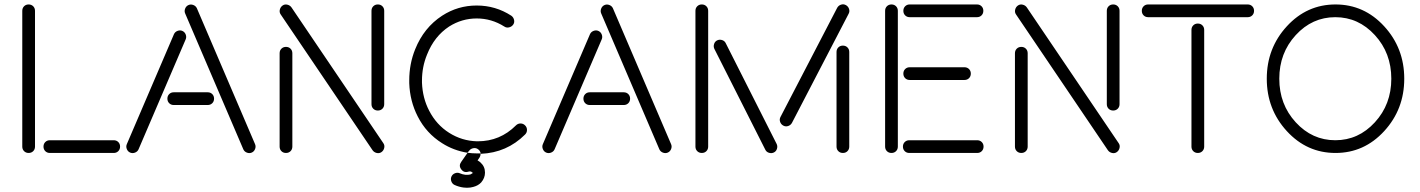

<svg xmlns="http://www.w3.org/2000/svg" viewBox="-20 -691 6691 905"><path d="M215 30Q202 30 193.5 21.5Q185 13 185 0Q185 -13 193.5 -21.5Q202 -30 215 -30H516Q529 -30 537.5 -21.5Q546 -13 546 0Q546 13 537.5 21.5Q529 30 516 30ZM85 -640Q85 -653 93.5 -661.5Q102 -670 115 -670Q128 -670 136.5 -661.5Q145 -653 145 -640V0Q145 13 136.5 21.5Q128 30 115 30Q102 30 93.5 21.5Q85 13 85 0Z M959 -256Q972 -256 980.5 -247.5Q989 -239 989 -226Q989 -213 980.5 -204.5Q972 -196 959 -196H799Q786 -196 777.5 -204.5Q769 -213 769 -226Q769 -239 777.5 -247.5Q786 -256 799 -256ZM800 -530Q805 -541 817 -545.5Q829 -550 840 -545Q851 -540 855.5 -528Q860 -516 855 -505L633 13Q628 24 616 28.5Q604 33 593 28Q582 23 577.5 11Q573 -1 578 -12ZM1182 -12Q1187 -1 1182.5 11Q1178 23 1167 28Q1156 33 1144 28.5Q1132 24 1127 13L853 -627Q848 -638 852.5 -650Q857 -662 868 -667Q879 -672 891 -667.5Q903 -663 908 -652Z M1791 -200Q1791 -187 1782.5 -178.5Q1774 -170 1761 -170Q1748 -170 1739.5 -178.5Q1731 -187 1731 -200V-640Q1731 -653 1739.5 -661.5Q1748 -670 1761 -670Q1774 -670 1782.5 -661.5Q1791 -653 1791 -640ZM1303 -623Q1296 -633 1299 -645.5Q1302 -658 1312 -665Q1322 -672 1334.5 -669Q1347 -666 1354 -656L1787 -16Q1794 -6 1791 6.5Q1788 19 1778 26Q1768 33 1755.5 30Q1743 27 1736 17ZM1358 0Q1358 13 1349.5 21.5Q1341 30 1328 30Q1315 30 1306.5 21.5Q1298 13 1298 0V-440Q1298 -453 1306.5 -461.5Q1315 -470 1328 -470Q1341 -470 1349.5 -461.5Q1358 -453 1358 -440Z M2210 121 2206 124Q2206 122 2205 121Q2201 117 2196 117H2194Q2190 117 2188 118Q2167 125 2154 107Q2141 90 2154 72L2184 29Q2205 32 2226 32H2230H2245Q2246 42 2240 52L2231 65Q2241 71 2245 75Q2266 94 2266 122V123Q2266 148 2248 169Q2234 184 2211 190Q2198 194 2181 194Q2171 194 2165 193Q2143 190 2123 181Q2112 176 2107.5 164Q2103 152 2108 141Q2113 130 2125 125.5Q2137 121 2148 126Q2159 131 2174 133H2184Q2190 133 2198 131Q2206 127 2208 125Q2210 123 2210 121ZM2191 20 2183 29Q2117 18 2064 -16Q1989 -63 1949 -142Q1912 -214 1909 -299V-312Q1909 -390 1937 -459Q1978 -561 2064 -617Q2138 -665 2227 -665Q2316 -665 2390 -617Q2400 -610 2403 -597.5Q2406 -585 2399 -575Q2392 -565 2379.5 -562Q2367 -559 2357 -566Q2297 -604 2227 -604Q2157 -604 2097 -566Q2027 -520 1993 -434Q1969 -376 1969 -311V-301Q1972 -228 2003 -169Q2037 -103 2097 -65Q2157 -27 2228 -25H2232Q2337 -25 2412 -100Q2421 -109 2433.5 -109Q2446 -109 2455 -100Q2464 -91 2464 -78.5Q2464 -66 2455 -57Q2369 29 2246 34Q2244 20 2234 13Q2224 5 2211 7.5Q2198 10 2191 20Z M2920 -256Q2933 -256 2941.5 -247.5Q2950 -239 2950 -226Q2950 -213 2941.5 -204.5Q2933 -196 2920 -196H2760Q2747 -196 2738.5 -204.5Q2730 -213 2730 -226Q2730 -239 2738.5 -247.5Q2747 -256 2760 -256ZM2761 -530Q2766 -541 2778 -545.5Q2790 -550 2801 -545Q2812 -540 2816.5 -528Q2821 -516 2816 -505L2594 13Q2589 24 2577 28.5Q2565 33 2554 28Q2543 23 2538.5 11Q2534 -1 2539 -12ZM3143 -12Q3148 -1 3143.5 11Q3139 23 3128 28Q3117 33 3105 28.5Q3093 24 3088 13L2814 -627Q2809 -638 2813.5 -650Q2818 -662 2829 -667Q2840 -672 2852 -667.5Q2864 -663 2869 -652Z M3926 -654Q3932 -665 3944 -669Q3956 -673 3967 -667Q3978 -661 3982 -649Q3986 -637 3980 -626L3713 -112Q3707 -101 3695 -97Q3683 -93 3672 -99Q3661 -105 3657 -117Q3653 -129 3659 -140ZM3983 0Q3983 13 3974.5 21.5Q3966 30 3953 30Q3940 30 3931.5 21.5Q3923 13 3923 0V-446Q3923 -459 3931.5 -467.5Q3940 -476 3953 -476Q3966 -476 3974.5 -467.5Q3983 -459 3983 -446ZM3347 -461Q3342 -472 3346 -484Q3350 -496 3361 -501Q3372 -506 3384 -502Q3396 -498 3401 -487L3641 -12Q3646 -1 3642 11Q3638 23 3627 28Q3616 33 3604 29Q3592 25 3587 14ZM3318 0Q3318 13 3309.5 21.5Q3301 30 3288 30Q3275 30 3266.5 21.5Q3258 13 3258 0V-640Q3258 -653 3266.5 -661.5Q3275 -670 3288 -670Q3301 -670 3309.5 -661.5Q3318 -653 3318 -640Z M4268 -314Q4255 -314 4246.5 -322.5Q4238 -331 4238 -344Q4238 -357 4246.5 -365.5Q4255 -374 4268 -374H4526Q4539 -374 4547.5 -365.5Q4556 -357 4556 -344Q4556 -331 4547.5 -322.5Q4539 -314 4526 -314ZM4266 30Q4253 30 4244.5 21.5Q4236 13 4236 0Q4236 -13 4244.5 -21.5Q4253 -30 4266 -30H4586Q4599 -30 4607.5 -21.5Q4616 -13 4616 0Q4616 13 4607.5 21.5Q4599 30 4586 30ZM4152 -640Q4152 -653 4160.5 -661.5Q4169 -670 4182 -670Q4195 -670 4203.5 -661.5Q4212 -653 4212 -640V0Q4212 13 4203.5 21.5Q4195 30 4182 30Q4169 30 4160.5 21.5Q4152 13 4152 0ZM4585 -670Q4598 -670 4606.5 -661.5Q4615 -653 4615 -640Q4615 -627 4606.5 -618.5Q4598 -610 4585 -610H4268Q4255 -610 4246.5 -618.5Q4238 -627 4238 -640Q4238 -653 4246.5 -661.5Q4255 -670 4268 -670Z M5257 -200Q5257 -187 5248.5 -178.5Q5240 -170 5227 -170Q5214 -170 5205.5 -178.5Q5197 -187 5197 -200V-640Q5197 -653 5205.5 -661.5Q5214 -670 5227 -670Q5240 -670 5248.5 -661.5Q5257 -653 5257 -640ZM4769 -623Q4762 -633 4765 -645.5Q4768 -658 4778 -665Q4788 -672 4800.5 -669Q4813 -666 4820 -656L5253 -16Q5260 -6 5257 6.5Q5254 19 5244 26Q5234 33 5221.5 30Q5209 27 5202 17ZM4824 0Q4824 13 4815.5 21.5Q4807 30 4794 30Q4781 30 4772.5 21.5Q4764 13 4764 0V-440Q4764 -453 4772.5 -461.5Q4781 -470 4794 -470Q4807 -470 4815.5 -461.5Q4824 -453 4824 -440Z M5596 -550Q5596 -563 5604.5 -571.5Q5613 -580 5626 -580Q5639 -580 5647.5 -571.5Q5656 -563 5656 -550V0Q5656 13 5647.5 21.5Q5639 30 5626 30Q5613 30 5604.5 21.5Q5596 13 5596 0ZM5861 -670Q5874 -670 5882.5 -661.5Q5891 -653 5891 -640Q5891 -627 5882.5 -618.5Q5874 -610 5861 -610H5392Q5379 -610 5370.5 -618.5Q5362 -627 5362 -640Q5362 -653 5370.5 -661.5Q5379 -670 5392 -670Z M6045.5 -567Q6140 -670 6275 -670Q6410 -670 6504.5 -567Q6599 -464 6599 -320Q6599 -176 6504.5 -73Q6410 30 6275 30Q6140 30 6045.5 -73Q5951 -176 5951 -320Q5951 -464 6045.5 -567ZM6087.5 -525.5Q6010 -441 6010 -320Q6010 -199 6087.5 -114.5Q6165 -30 6274 -30Q6383 -30 6460.5 -114.5Q6538 -199 6538 -320Q6538 -441 6460.5 -525.5Q6383 -610 6274 -610Q6165 -610 6087.5 -525.5Z"/></svg>

Font: Beon
Style: Medium
Weight: 500
Designer: BSozoo
Foundry: BSozoo
Version: Version 001.000